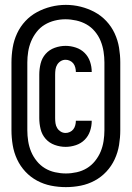

<svg xmlns="http://www.w3.org/2000/svg" viewBox="-20 -735 540 787"><path d="M250 32Q219 32 189 26Q159 20 132 5.5Q105 -9 84 -31.5Q63 -54 50 -82Q37 -110 32 -140.5Q27 -171 27 -201V-479Q27 -509 32 -539.5Q37 -570 50 -598Q63 -626 84 -648.5Q105 -671 132 -685.5Q159 -700 189 -707.5Q219 -715 250 -715Q281 -715 311 -707.5Q341 -700 368 -685.5Q395 -671 416 -648.5Q437 -626 450 -598Q463 -570 468 -539.5Q473 -509 473 -479V-201Q473 -171 468 -140.5Q463 -110 450 -82Q437 -54 416 -31.5Q395 -9 368 5.5Q341 20 311 26Q281 32 250 32ZM250 -24Q272 -24 294.5 -29Q317 -34 336 -45.5Q355 -57 369.5 -75Q384 -93 392.5 -113.5Q401 -134 404.5 -156.5Q408 -179 408 -201V-479Q408 -501 404.5 -523.5Q401 -546 392.5 -567Q384 -588 369 -606Q354 -624 334.5 -635Q315 -646 292.5 -651Q270 -656 248 -656Q226 -656 204 -650.5Q182 -645 163 -633.5Q144 -622 130 -604Q116 -586 107.5 -565.5Q99 -545 95.5 -523Q92 -501 92 -479V-201Q92 -179 95.5 -156.5Q99 -134 107.5 -113.5Q116 -93 130.5 -75Q145 -57 164 -45.5Q183 -34 205.5 -29Q228 -24 250 -24ZM249 -133Q226 -133 204 -141Q182 -149 167 -166Q152 -183 146.5 -205.5Q141 -228 141 -251V-429Q141 -452 146.5 -474.5Q152 -497 167 -514Q182 -531 204 -539Q226 -547 249 -547Q270 -547 291 -540Q312 -533 327 -518Q342 -503 349 -482.5Q356 -462 356 -440Q356 -440 356 -440Q356 -440 356 -440H291Q291 -440 291 -440Q291 -440 291 -440Q291 -449 288.5 -458.5Q286 -468 280.5 -475Q275 -482 266.5 -486Q258 -490 249 -490Q238 -490 229 -484.5Q220 -479 214.5 -470Q209 -461 207.5 -450.5Q206 -440 206 -429V-251Q206 -240 207.5 -229.5Q209 -219 214.5 -210Q220 -201 229 -195.5Q238 -190 249 -190Q258 -190 266.5 -194Q275 -198 280.5 -205Q286 -212 288.5 -221.5Q291 -231 291 -240Q291 -240 291 -240Q291 -240 291 -240H356Q356 -240 356 -240Q356 -240 356 -240Q356 -218 349 -197.5Q342 -177 327 -162Q312 -147 291 -140Q270 -133 249 -133Z"/></svg>

Font: Iosevka SS08 Regular
Style: Bold
Weight: 700
Monospace: yes
Designer: Belleve Invis
Foundry: Belleve Invis
Version: Version 16.3.4; ttfautohint (v1.8.4)